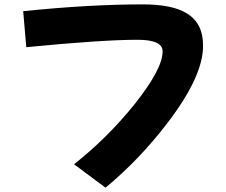

<svg xmlns="http://www.w3.org/2000/svg" viewBox="-20 -801 1040 885"><path d="M916 -590.3Q916.5 -449.2 752 -234.4Q623 -65.4 466.3 64L321.3 -43.9Q472.7 -163.1 597.7 -317.4Q729.5 -482.4 729.5 -563.5Q730.5 -617.7 613.8 -617.7Q453.1 -617.7 101.1 -583.5L86.9 -749.5Q393.6 -780.8 637.7 -780.8Q772.5 -780.8 838.9 -740.7Q916.5 -695.3 916 -590.3Z"/></svg>

Font: Droid Sans
Style: Regular
Weight: 400
Foundry: Ascender Corporation
Version: Version 1.00 build 114